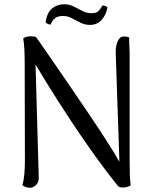

<svg xmlns="http://www.w3.org/2000/svg" viewBox="-20 -871 722 902"><path d="M121 11Q110 11 101 7.5Q92 4 85 -1Q92 -24 94.5 -54.5Q97 -85 97 -114L96 -572Q96 -609 94.5 -639Q93 -669 89 -690Q96 -697 109.5 -699Q123 -701 135.5 -700Q148 -699 151 -695Q183 -649 224.5 -589Q266 -529 311 -463Q356 -397 400 -332Q444 -267 480.5 -210Q517 -153 541 -111L524 -609Q522 -643 529 -666.5Q536 -690 551 -698Q559 -700 568.5 -699.5Q578 -699 587 -695Q586 -681 587.5 -660.5Q589 -640 589 -623V-113Q589 -76 590 -49Q591 -22 594 -1Q589 4 578 7Q567 10 556 10Q545 10 537 6Q501 -38 463.5 -88.5Q426 -139 389 -192Q352 -245 317.5 -297Q283 -349 251.5 -398.5Q220 -448 193.5 -491Q167 -534 147 -568L162 -38Q163 -16 150 -2.5Q137 11 121 11ZM485 -836Q478 -800 457 -777Q436 -754 403 -754Q379 -754 358 -764.5Q337 -775 317.5 -785.5Q298 -796 276 -796Q252 -796 238.5 -785.5Q225 -775 218 -756Q213 -755 206 -758Q199 -761 194 -766Q201 -813 225.5 -832Q250 -851 280 -851Q306 -851 326.5 -840.5Q347 -830 367 -819.5Q387 -809 411 -809Q433 -809 443 -819.5Q453 -830 461 -845Q470 -845 475 -843Q480 -841 485 -836Z"/></svg>

Font: Arima Thin
Style: Regular
Weight: 400
Version: Version 1.100